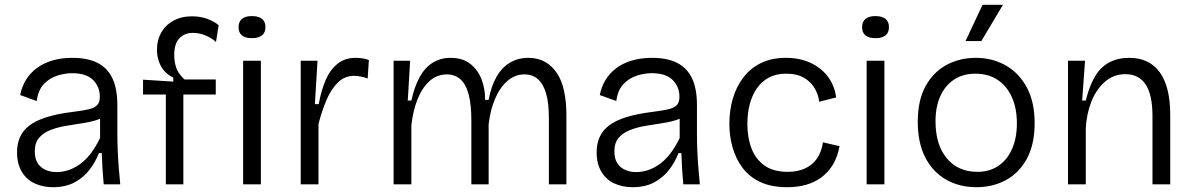

<svg xmlns="http://www.w3.org/2000/svg" viewBox="-20 -768 4971 800"><path d="M201 12Q159 12 125 -3.5Q91 -19 71 -52Q51 -85 51 -134Q51 -169 63.5 -197Q76 -225 103 -245.5Q130 -266 175 -280Q220 -294 285 -302Q325 -307 349 -312.5Q373 -318 384.5 -329.5Q396 -341 396 -365Q396 -406 368 -434.5Q340 -463 280 -463Q251 -463 219 -453Q187 -443 163 -418Q139 -393 133 -347L64 -372Q71 -407 88 -435Q105 -463 133 -484Q161 -505 198.5 -516Q236 -527 282 -527Q345 -527 386.5 -506Q428 -485 448.5 -441.5Q469 -398 469 -330V-207Q469 -177 470.5 -140.5Q472 -104 475 -67.5Q478 -31 481 0H412Q409 -34 407 -66Q405 -98 404 -130H392Q378 -93 353 -60.5Q328 -28 290.5 -8Q253 12 201 12ZM217 -51Q239 -51 263 -58.5Q287 -66 311 -82.5Q335 -99 356.5 -126.5Q378 -154 397 -193V-298L425 -293Q409 -276 381.5 -267.5Q354 -259 320 -254Q286 -249 251.5 -243Q217 -237 188.5 -225.5Q160 -214 142.5 -193.5Q125 -173 125 -137Q125 -94 150.5 -72.5Q176 -51 217 -51Z M671 0V-374H576V-436L702 -428V-445Q680 -455 665 -472Q650 -489 642 -512Q634 -535 634 -561Q634 -601 651.5 -632Q669 -663 702 -681.5Q735 -700 780 -700Q815 -700 843.5 -689.5Q872 -679 891 -663L880 -593Q862 -610 836 -620.5Q810 -631 783 -631Q749 -631 727.5 -608.5Q706 -586 706 -539Q706 -515 711.5 -495Q717 -475 727.5 -460.5Q738 -446 749 -437H879V-374H744V0Z M993 0V-515H1067V0ZM1030 -609Q1002 -609 988 -620.5Q974 -632 974 -655Q974 -677 988 -689Q1002 -701 1029 -701Q1057 -701 1071.5 -689.5Q1086 -678 1086 -655Q1086 -632 1071.5 -620.5Q1057 -609 1030 -609Z M1233 0V-289V-515H1303L1292 -334H1308Q1318 -390 1336.5 -433.5Q1355 -477 1386 -502Q1417 -527 1461 -527Q1472 -527 1486 -525.5Q1500 -524 1517 -518L1512 -441Q1498 -446 1483.5 -449Q1469 -452 1456 -452Q1416 -452 1388 -424.5Q1360 -397 1340.5 -351.5Q1321 -306 1307 -251V0Z M1620 0V-315V-515H1689L1679 -349H1694Q1707 -408 1729 -447.5Q1751 -487 1783.5 -507Q1816 -527 1857 -527Q1908 -527 1940 -501.5Q1972 -476 1987 -436Q2002 -396 2001 -352H2016Q2026 -407 2048 -446.5Q2070 -486 2104 -506.5Q2138 -527 2182 -527Q2220 -527 2249.5 -511Q2279 -495 2299.5 -465Q2320 -435 2330 -390Q2340 -345 2340 -287V0H2267V-277Q2267 -338 2255.5 -378Q2244 -418 2221.5 -438Q2199 -458 2165 -458Q2126 -458 2095 -431.5Q2064 -405 2043.5 -358Q2023 -311 2016 -250V0H1944V-267Q1944 -331 1933 -373.5Q1922 -416 1899 -437Q1876 -458 1842 -458Q1800 -458 1769 -429.5Q1738 -401 1719 -352.5Q1700 -304 1694 -245V0Z M2616 12Q2574 12 2540 -3.5Q2506 -19 2486 -52Q2466 -85 2466 -134Q2466 -169 2478.5 -197Q2491 -225 2518 -245.5Q2545 -266 2590 -280Q2635 -294 2700 -302Q2740 -307 2764 -312.5Q2788 -318 2799.5 -329.5Q2811 -341 2811 -365Q2811 -406 2783 -434.5Q2755 -463 2695 -463Q2666 -463 2634 -453Q2602 -443 2578 -418Q2554 -393 2548 -347L2479 -372Q2486 -407 2503 -435Q2520 -463 2548 -484Q2576 -505 2613.5 -516Q2651 -527 2697 -527Q2760 -527 2801.5 -506Q2843 -485 2863.5 -441.5Q2884 -398 2884 -330V-207Q2884 -177 2885.5 -140.5Q2887 -104 2890 -67.5Q2893 -31 2896 0H2827Q2824 -34 2822 -66Q2820 -98 2819 -130H2807Q2793 -93 2768 -60.5Q2743 -28 2705.5 -8Q2668 12 2616 12ZM2632 -51Q2654 -51 2678 -58.5Q2702 -66 2726 -82.5Q2750 -99 2771.5 -126.5Q2793 -154 2812 -193V-298L2840 -293Q2824 -276 2796.5 -267.5Q2769 -259 2735 -254Q2701 -249 2666.5 -243Q2632 -237 2603.5 -225.5Q2575 -214 2557.5 -193.5Q2540 -173 2540 -137Q2540 -94 2565.5 -72.5Q2591 -51 2632 -51Z M3261 12Q3193 12 3147 -10Q3101 -32 3073 -70Q3045 -108 3032 -155Q3019 -202 3019 -252Q3019 -308 3033.5 -357.5Q3048 -407 3077.5 -445.5Q3107 -484 3151 -505.5Q3195 -527 3255 -527Q3312 -527 3356.5 -506.5Q3401 -486 3429 -449.5Q3457 -413 3464 -362L3393 -344Q3391 -370 3376 -397.5Q3361 -425 3331.5 -443Q3302 -461 3255 -461Q3214 -461 3184 -445Q3154 -429 3134 -400.5Q3114 -372 3104 -334Q3094 -296 3094 -252Q3094 -194 3111.5 -149Q3129 -104 3166 -78Q3203 -52 3262 -52Q3304 -52 3335 -66.5Q3366 -81 3384.5 -108Q3403 -135 3409 -175L3478 -159Q3470 -114 3450.5 -82Q3431 -50 3402.5 -29Q3374 -8 3338.5 2Q3303 12 3261 12Z M3591 0V-515H3665V0ZM3628 -609Q3600 -609 3586 -620.5Q3572 -632 3572 -655Q3572 -677 3586 -689Q3600 -701 3627 -701Q3655 -701 3669.5 -689.5Q3684 -678 3684 -655Q3684 -632 3669.5 -620.5Q3655 -609 3628 -609Z M4049 12Q3976 12 3920.5 -20.5Q3865 -53 3834.5 -113.5Q3804 -174 3804 -260Q3804 -350 3836.5 -409Q3869 -468 3924 -497.5Q3979 -527 4046 -527Q4115 -527 4170.5 -495.5Q4226 -464 4258.5 -403.5Q4291 -343 4291 -255Q4291 -167 4259 -107.5Q4227 -48 4172 -18Q4117 12 4049 12ZM4052 -52Q4103 -52 4140 -77Q4177 -102 4197 -147.5Q4217 -193 4217 -254Q4217 -317 4196 -363.5Q4175 -410 4136.5 -435.5Q4098 -461 4044 -461Q3994 -461 3957 -437.5Q3920 -414 3899 -369.5Q3878 -325 3878 -262Q3878 -165 3925 -108.5Q3972 -52 4052 -52ZM4069 -597H4003L4074 -748H4159Z M4430 0V-322V-515H4501L4489 -349H4504Q4519 -410 4542.5 -449.5Q4566 -489 4602 -508Q4638 -527 4685 -527Q4769 -527 4812.5 -466.5Q4856 -406 4856 -289V0H4782V-284Q4782 -373 4753.5 -416Q4725 -459 4669 -459Q4620 -459 4583.5 -427Q4547 -395 4527 -343.5Q4507 -292 4504 -233V0Z"/></svg>

Font: Bricolage Grotesque 96pt ExtraBold Light
Style: Regular
Weight: 300
Version: Version 1.001;gftools[0.9.33.dev8+g029e19f]